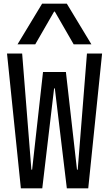

<svg xmlns="http://www.w3.org/2000/svg" viewBox="-20 -1020 590 1040"><path d="M93 0 18 -730H100L150 -101H154L213 -630H337L397 -101H401L451 -730H533L458 0H342L277 -541H273L209 0ZM75 -780 208 -1000H342L475 -780H379L277 -957H273L171 -780Z"/></svg>

Font: M PLUS Code Latin SemiExpanded
Style: Regular
Weight: 400
Width: 6
Designer: Coji Morishita
Foundry: UNDERFOREST DESIGN
Version: Version 1.002; ttfautohint (v1.8.3)